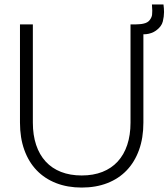

<svg xmlns="http://www.w3.org/2000/svg" viewBox="-20 -830 759 865"><path d="M716.5 -810Q719 -791.5 719 -775.5Q719 -756 713.5 -733.2Q708 -710.5 682.5 -692Q663 -678.5 638 -676Q632 -675.5 626 -675.5V-277.5Q626 -209 606.5 -154.8Q587 -100.5 551 -62.8Q515 -25 463.5 -5Q412 15 348 15Q284.5 15 233 -5Q181.5 -25 145.2 -62.8Q109 -100.5 89.5 -154.8Q70 -209 70 -277.5V-720H128V-277.5Q128 -221.5 142.8 -177.2Q157.5 -133 185.8 -102.2Q214 -71.5 255 -55.5Q296 -39.5 348 -39.5Q400.5 -39.5 441.2 -55.5Q482 -71.5 510.2 -102.2Q538.5 -133 553.2 -177.2Q568 -221.5 568 -277.5V-720H589.5Q598.5 -720.5 608.2 -721Q618 -721.5 626 -723.5Q646 -727.5 655.2 -740.5Q664.5 -753.5 665.2 -764.8Q666 -776 666 -782Q666 -794.5 664.5 -810Z"/></svg>

Font: Vela Sans Light
Style: Regular
Weight: 300
Designer: Principal design: Mikhail Sharanda - project Manrope.
Design modification: Ravid Balaliev
Foundry: Mikhail Sharanda
Version: Version 1.001